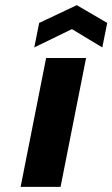

<svg xmlns="http://www.w3.org/2000/svg" viewBox="-20 -725 436 745"><path d="M159 -500H314L215 0H60ZM377 -541 259 -612 113 -541 132 -636 278 -705 396 -636Z"/></svg>

Font: Albert Sans ExtraBold
Style: Italic
Weight: 800
Italic angle: -11.25°
Designer: Andreas Rasmussen
Foundry: a.Foundry
Version: Version 1.025